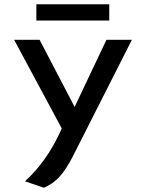

<svg xmlns="http://www.w3.org/2000/svg" viewBox="-20 -658 685 898"><path d="M491 -638H150V-562H491ZM97 190 185 220C259 190 295 125 333 49L597 -472H478L329 -158L165 -472H46L269 -57L267 -53C219 55 161 131 97 190Z"/></svg>

Font: Bluebird
Style: Li
Weight: 300
Designer: Jasper
Foundry: Cannot Into Space Fonts
Version: Version 0.98